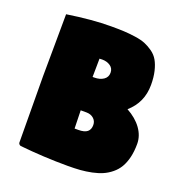

<svg xmlns="http://www.w3.org/2000/svg" viewBox="-113 -687 729 786"><g transform="rotate(20 252.0 -294.0)"><path d="M238.5 -372.1Q238.5 -372.1 245.8 -372.1Q269.8 -372.1 285.8 -382.8Q301.8 -393.6 301.8 -413.3Q301.8 -432.1 286.9 -442.4Q272 -452.6 251.5 -452.6Q243.4 -452.6 239.5 -452.1Q239.5 -441.7 239.1 -415.2Q238.8 -388.7 238.5 -372.1ZM239.5 -227.1Q240 -201.2 241.5 -148.4H257.6Q284.4 -148.4 296.5 -158.3Q308.6 -168.2 308.6 -187.7Q308.6 -205.1 296.1 -216.1Q283.7 -227.1 264.4 -227.1ZM46.9 -305.7Q46.9 -354.5 47.9 -440.9Q48.8 -527.3 48.8 -576.2Q157 -592.8 239.3 -592.8Q272.5 -592.8 295.3 -591.7Q318.1 -590.6 344.8 -586.8Q371.6 -583 389.2 -575.9Q406.7 -568.8 424.3 -556.4Q441.9 -543.9 452 -526.1Q462.2 -508.3 468.4 -482.4Q474.6 -456.5 474.6 -423.1Q474.6 -346.2 418 -296.9Q459 -274.4 481.4 -243.2Q503.9 -211.9 503.9 -177Q503.9 -144.3 497.6 -118Q491.2 -91.8 480.1 -73Q469 -54.2 451.8 -40.2Q434.6 -26.1 415.4 -17.7Q396.2 -9.3 371.1 -4Q345.9 1.2 321.4 3.1Q296.9 4.9 266.6 4.9Q162.4 4.9 58.6 -5.9Q54.4 -7.1 51.6 -10.4Q48.8 -13.7 48.8 -17.6Q48.8 -62.7 47.9 -159.4Q46.9 -256.1 46.9 -305.7Z"/></g></svg>

Font: Digitalt
Style: Medium
Weight: 500
Designer: gluk
Foundry: gluk
Version: Version 0.60